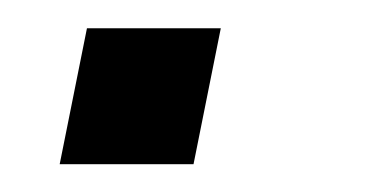

<svg xmlns="http://www.w3.org/2000/svg" viewBox="-20 -118 274 138"><path d="M119.1 0H22.9L42.5 -97.7H138.7Z"/></svg>

Font: RobotoCondensed-Italic
Style: Italic
Weight: 400
Designer: Google
Version: Version 1.200311; 2013